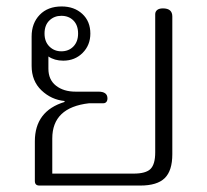

<svg xmlns="http://www.w3.org/2000/svg" viewBox="-20 -575 640 595"><path d="M88 -14V-137Q88 -231 180 -259V-262Q139 -266 108.5 -295Q78 -324 78 -371V-462Q78 -503 103 -529Q128 -555 171 -555Q210 -555 235 -532Q260 -509 260 -471Q260 -435 236 -411Q212 -387 176 -387Q149 -387 130 -400V-362Q130 -328 153.5 -309.5Q177 -291 214 -291H285Q313 -291 313 -270Q313 -263 309.5 -259Q306 -255 300 -255H256Q142 -242 142 -146V-37H394Q432 -37 446.5 -51.5Q461 -66 461 -103V-531Q461 -539 467 -544Q473 -549 485 -549Q514 -549 514 -524V-97Q514 -46 490.5 -23Q467 0 415 0H102Q88 0 88 -14ZM222 -471Q222 -497 207.5 -511.5Q193 -526 170 -526Q148 -526 133 -511.5Q118 -497 118 -471Q118 -446 133 -431Q148 -416 170 -416Q193 -416 207.5 -431Q222 -446 222 -471Z"/></svg>

Font: Maitree Light
Style: Regular
Weight: 300
Designer: CadsonDemak Team
Foundry: CadsonDemak
Version: Version 1.001